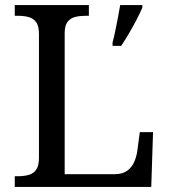

<svg xmlns="http://www.w3.org/2000/svg" viewBox="-20 -734 663 754"><path d="M38 0V-42H51Q74 -42 92.5 -47Q111 -52 122 -67.5Q133 -83 133 -114V-600Q133 -632 122 -647Q111 -662 92.5 -667Q74 -672 51 -672H38V-714H329V-672H316Q294 -672 275.5 -667.5Q257 -663 245.5 -648.5Q234 -634 234 -604V-50H431Q461 -50 479.5 -63.5Q498 -77 507 -98Q516 -119 519 -140L529 -215H581L574 0ZM422 -567Q428 -589 433 -614Q438 -639 443 -664.5Q448 -690 452 -714H539V-704Q530 -683 516 -656Q502 -629 486 -602Q470 -575 456 -554H422Z"/></svg>

Font: Noto Serif Lao
Style: Regular
Weight: 400
Designer: Monotype Design Team
Foundry: Monotype Imaging Inc.
Version: Version 2.003